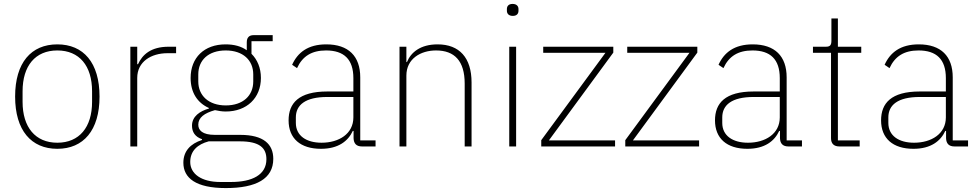

<svg xmlns="http://www.w3.org/2000/svg" viewBox="-20 -746 4973 978"><path d="M272 12C405 12 487 -82 487 -254C487 -427 405 -520 272 -520C139 -520 57 -427 57 -254C57 -82 139 12 272 12ZM272 -19C160 -19 95 -98 95 -227V-281C95 -411 160 -489 272 -489C384 -489 449 -411 449 -281V-227C449 -98 384 -19 272 -19Z M679 0V-349C679 -432 750 -475 833 -475H877V-508H839C748 -508 705 -467 683 -419H679V-508H644V0Z M1372 63C1372 -12 1322 -59 1204 -59H1075C1010 -59 990 -83 990 -111C990 -147 1021 -170 1075 -185C1094 -181 1110 -178 1130 -178C1237 -178 1309 -247 1309 -349C1309 -400 1291 -442 1261 -472V-536H1369V-567H1272C1248 -567 1237 -554 1237 -530V-490C1209 -510 1173 -520 1129 -520C1020 -520 951 -452 951 -349C951 -274 986 -222 1044 -196V-193C998 -180 958 -153 958 -106C958 -73 974 -49 1009 -37V-33C950 -14 914 24 914 83C914 161 978 212 1130 212C1285 212 1372 165 1372 63ZM1337 65C1337 145 1264 181 1157 181H1102C1005 181 949 139 949 79C949 22 987 -11 1043 -26H1202C1303 -26 1337 8 1337 65ZM1130 -209C1043 -209 990 -259 990 -331V-367C990 -439 1041 -489 1130 -489C1218 -489 1270 -439 1270 -367V-331C1270 -259 1218 -209 1130 -209Z M1893 0V-31H1815V-352C1815 -460 1755 -520 1642 -520C1548 -520 1496 -478 1468 -416L1493 -399C1521 -460 1568 -489 1641 -489C1732 -489 1780 -444 1780 -348V-280H1647C1501 -280 1450 -220 1450 -133C1450 -41 1510 12 1615 12C1703 12 1753 -27 1777 -79H1781V-42C1782 -15 1795 0 1824 0ZM1618 -19C1541 -19 1487 -54 1487 -120V-148C1487 -211 1535 -252 1647 -252H1780V-148C1780 -64 1706 -19 1618 -19Z M2050 0V-361C2050 -447 2123 -489 2201 -489C2295 -489 2347 -436 2347 -320V0H2382V-326C2382 -452 2320 -520 2209 -520C2121 -520 2073 -479 2053 -430H2050V-508H2015V0Z M2592 -665C2613 -665 2621 -677 2621 -691V-700C2621 -714 2612 -726 2591 -726C2570 -726 2562 -714 2562 -700V-691C2562 -677 2571 -665 2592 -665ZM2574 0H2609V-508H2574Z M3113 0V-31H2776L3104 -478V-508H2747V-477H3064L2737 -32V0Z M3541 0V-31H3204L3532 -478V-508H3175V-477H3492L3165 -32V0Z M4065 0V-31H3987V-352C3987 -460 3927 -520 3814 -520C3720 -520 3668 -478 3640 -416L3665 -399C3693 -460 3740 -489 3813 -489C3904 -489 3952 -444 3952 -348V-280H3819C3673 -280 3622 -220 3622 -133C3622 -41 3682 12 3787 12C3875 12 3925 -27 3949 -79H3953V-42C3954 -15 3967 0 3996 0ZM3790 -19C3713 -19 3659 -54 3659 -120V-148C3659 -211 3707 -252 3819 -252H3952V-148C3952 -64 3878 -19 3790 -19Z M4359 0V-31H4248V-477H4367V-508H4248V-652H4215V-539C4215 -517 4209 -508 4187 -508H4121V-477H4213V-42C4213 -15 4227 0 4256 0Z M4911 0V-31H4833V-352C4833 -460 4773 -520 4660 -520C4566 -520 4514 -478 4486 -416L4511 -399C4539 -460 4586 -489 4659 -489C4750 -489 4798 -444 4798 -348V-280H4665C4519 -280 4468 -220 4468 -133C4468 -41 4528 12 4633 12C4721 12 4771 -27 4795 -79H4799V-42C4800 -15 4813 0 4842 0ZM4636 -19C4559 -19 4505 -54 4505 -120V-148C4505 -211 4553 -252 4665 -252H4798V-148C4798 -64 4724 -19 4636 -19Z"/></svg>

Font: IBM Plex Thai Looped ExtraLight
Style: Regular
Weight: 200
Designer: Mike Abbink, Paul van der Laan, Pieter van Rosmalen, Ben Mitchell, Mark Frömberg
Foundry: Bold Monday
Version: Version 1.0